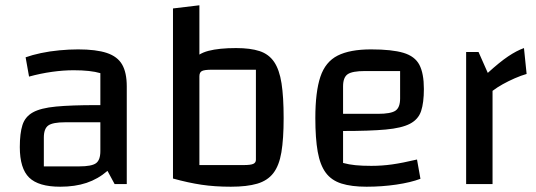

<svg xmlns="http://www.w3.org/2000/svg" viewBox="-20 -697 2029 727"><path d="M208 10Q126 10 90.5 -24.5Q55 -59 55 -140Q55 -192 65 -223.5Q75 -255 104.5 -271.5Q134 -288 192 -293.5Q250 -299 345 -299H390V-234H227Q180 -234 163 -222Q146 -210 146 -176V-67H280Q327 -67 343.5 -79Q360 -91 360 -125V-420Q323 -431 259 -431Q220 -431 177 -425Q134 -419 90 -407L77 -480Q102 -489 135 -496Q168 -503 205 -506.5Q242 -510 276 -510Q344 -510 384.5 -496.5Q425 -483 442.5 -452.5Q460 -422 460 -370V0H414L387 -50Q351 -19 307.5 -4.5Q264 10 208 10Z M874 -515Q928 -515 963 -503.5Q998 -492 1018 -462.5Q1038 -433 1046 -381.5Q1054 -330 1054 -250Q1054 -171 1045.5 -120.5Q1037 -70 1015 -41.5Q993 -13 954 -1.5Q915 10 854 10Q796 10 759.5 0Q723 -10 703.5 -37.5Q684 -65 677 -116.5Q670 -168 670 -250Q670 -334 678 -386Q686 -438 707.5 -466Q729 -494 769.5 -504.5Q810 -515 874 -515ZM949 -433H781Q754 -433 744.5 -428Q735 -423 735 -408V-72H903Q929 -72 939 -76.5Q949 -81 949 -92ZM635 -665 735 -677V-100V-52L854 10Q793 10 743 2.5Q693 -5 635 -21Z M1368 10Q1311 10 1273 -2Q1235 -14 1213.5 -43Q1192 -72 1183 -122.5Q1174 -173 1174 -250Q1174 -349 1193 -406Q1212 -463 1258.5 -486.5Q1305 -510 1385 -510Q1464 -510 1507.5 -497Q1551 -484 1568 -451.5Q1585 -419 1585 -360Q1585 -308 1574.5 -276.5Q1564 -245 1532.5 -228.5Q1501 -212 1440.5 -206.5Q1380 -201 1279 -201H1249V-266H1411Q1460 -266 1477.5 -278Q1495 -290 1495 -324V-428H1362Q1314 -428 1296.5 -416Q1279 -404 1279 -370V-80Q1301 -74 1326 -71.5Q1351 -69 1386 -69Q1426 -69 1465 -74.5Q1504 -80 1559 -93L1572 -20Q1535 -6 1480.5 2Q1426 10 1368 10Z M1792 -500 1827 -421Q1872 -462 1904 -483.5Q1936 -505 1964 -515L1974 -417Q1953 -411 1929 -400.5Q1905 -390 1883.5 -378Q1862 -366 1845 -353V0H1745V-500Z"/></svg>

Font: Changa
Style: Regular
Weight: 400
Designer: Eduardo Rodriguez Tunni
Foundry: Eduardo Rodriguez Tunni
Version: Version 3.003